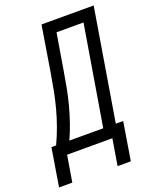

<svg xmlns="http://www.w3.org/2000/svg" viewBox="-208 -827 869 1076"><g transform="rotate(-20 227.0 -289.0)"><path d="M-46 157 -9 -70H19Q41 -117 58.5 -165.5Q76 -214 89 -263Q102 -312 111.5 -361Q121 -410 129 -459L174 -735H485L375 -70H419L382 157H303L329 0H59L33 157ZM98 -70H300L399 -665H238L202 -449Q194 -401 185 -353Q176 -305 163.5 -257.5Q151 -210 135 -163Q119 -116 98 -70Z"/></g></svg>

Font: Iosevka
Style: Italic
Weight: 400
Italic angle: -9°
Monospace: yes
Designer: Belleve Invis
Foundry: Belleve Invis
Version: Version 32.5.0; ttfautohint (v1.8.4)